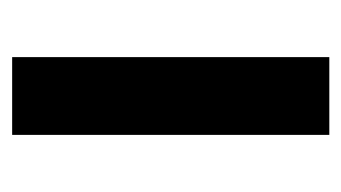

<svg xmlns="http://www.w3.org/2000/svg" viewBox="-143 -419 562 316"><g transform="rotate(-90 138.0 -261.0)"><path d="M74 0V-522H202V0Z"/></g></svg>

Font: IBM Plex Sans Thai Looped SemiBold
Style: Regular
Weight: 600
Designer: Mike Abbink, Paul van der Laan, Pieter van Rosmalen, Ben Mitchell, Mark Frömberg
Foundry: Bold Monday
Version: Version 1.1